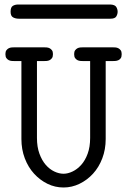

<svg xmlns="http://www.w3.org/2000/svg" viewBox="-20 -821 565 852"><path d="M27 -769Q27 -789 37 -795Q47 -801 61 -801H470Q490 -800 496 -790Q502 -780 502 -769Q502 -758 496 -748Q490 -738 470 -738H63Q49 -738 38 -744Q27 -750 27 -769ZM4 -581Q4 -592 8.5 -598Q13 -604 19 -607Q25 -610 32 -610.5Q39 -611 45 -611H174Q180 -611 187 -610.5Q194 -610 200 -607Q206 -604 210.5 -598Q215 -592 215 -581Q215 -569 210.5 -563Q206 -557 200 -554Q194 -551 187 -550.5Q180 -550 174 -550H144V-209Q144 -169 155 -139Q166 -109 183 -89.5Q200 -70 221 -60Q242 -50 262 -50Q281 -50 302 -60Q323 -70 340.5 -89.5Q358 -109 369 -139Q380 -169 380 -209V-550H350Q344 -550 337 -550.5Q330 -551 324 -554Q318 -557 313.5 -563Q309 -569 309 -581Q309 -592 313.5 -598Q318 -604 324 -607Q330 -610 337 -610.5Q344 -611 350 -611H479Q485 -611 492 -610.5Q499 -610 505 -607Q511 -604 515.5 -598Q520 -592 520 -581Q520 -569 516 -563Q512 -557 505.5 -554Q499 -551 492 -550.5Q485 -550 479 -550H449V-204Q449 -158 434 -118.5Q419 -79 393 -50.5Q367 -22 333 -5.5Q299 11 262 11Q224 11 190.5 -5.5Q157 -22 131 -50.5Q105 -79 90 -118.5Q75 -158 75 -204V-550H45Q39 -550 32 -550.5Q25 -551 19 -554Q13 -557 8.5 -563Q4 -569 4 -581Z"/></svg>

Font: CMU Typewriter Custom
Style: Regular
Weight: 500
Monospace: yes
Version: Version 0.7.0